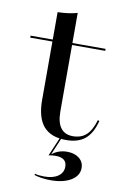

<svg xmlns="http://www.w3.org/2000/svg" viewBox="-85 -599 539 846"><g transform="rotate(10 184.5 -175.5)"><path d="M202.4 197.6Q183.1 197.6 162.9 194.8Q142.7 191.9 129 187.1L130.6 181.5Q137.9 183.9 149.2 185.1Q160.5 186.3 171.8 186.3Q211.3 186.3 233.9 170.6Q256.5 154.8 256.5 127.4Q256.5 108.1 244 98Q231.5 87.9 207.3 87.9Q198.4 87.9 190.3 88.7Q182.3 89.5 175 91.1L216.1 -4.8H223.4L185.5 84.7Q200.8 72.6 217.7 66.9Q234.7 61.3 254 61.3Q287.1 61.3 307.7 77.8Q328.2 94.4 328.2 121Q328.2 155.6 294 176.6Q259.7 197.6 202.4 197.6ZM238.7 11.3Q171 11.3 137.9 -27Q104.8 -65.3 104.8 -144.4V-207.3H192.7V-108.9Q192.7 -58.9 211.3 -34.7Q229.8 -10.5 265.3 -10.5Q302.4 -10.5 325.4 -31.5Q348.4 -52.4 362.1 -99.2L369.4 -96.8Q354.8 -40.3 323.8 -14.5Q292.7 11.3 238.7 11.3ZM104.8 -207.3V-537.1Q133.1 -537.9 154.4 -541.1Q175.8 -544.4 192.7 -549.2V-207.3ZM5.6 -405.6V-414.5H341.1V-405.6Z"/></g></svg>

Font: Playfair 144pt SemiExpanded Medium
Style: Regular
Weight: 500
Width: 6
Designer: Claus Eggers Sørensen
Foundry: Claus Eggers Sørensen
Version: Version 2.203